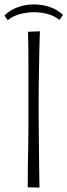

<svg xmlns="http://www.w3.org/2000/svg" viewBox="-33 -843 304 865"><path d="M93 -700 147 -702Q147 -702 146 -681.5Q145 -661 144.5 -626.5Q144 -592 143 -548.5Q142 -505 141.5 -457.5Q141 -410 141 -364Q141 -318 141.5 -267.5Q142 -217 142.5 -169.5Q143 -122 143.5 -83Q144 -44 144.5 -21Q145 2 145 2L92 1Q92 1 92 -23.5Q92 -48 92.5 -88Q93 -128 94 -176.5Q95 -225 95 -273.5Q95 -322 95 -362Q95 -406 95 -456.5Q95 -507 95 -555.5Q95 -604 94.5 -642Q94 -680 93 -700ZM2 -752 -13 -773Q11 -797 45.5 -810Q80 -823 119 -823Q158 -823 191.5 -811.5Q225 -800 251 -776L235 -753Q210 -773 180 -780.5Q150 -788 121 -788Q88 -788 56.5 -779.5Q25 -771 2 -752Z"/></svg>

Font: Truculenta ExtraLight
Style: Regular
Weight: 250
Version: Version 1.002